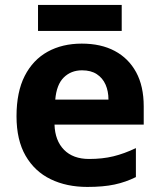

<svg xmlns="http://www.w3.org/2000/svg" viewBox="-20 -728 631 758"><path d="M302.8 -555.8Q378.7 -555.8 433.1 -526.8Q487.5 -497.8 517.5 -442.8Q547.4 -387.8 547.4 -307.9V-236.2H195.2Q197.2 -172.8 232.8 -136.6Q268.5 -100.4 331.8 -100.4Q384.7 -100.4 427.7 -110.9Q470.6 -121.4 516.5 -143.3V-28.9Q476.5 -9 432.1 0.5Q387.7 10 324.8 10Q242.9 10 180 -20.5Q117 -51 81.1 -113Q45.2 -175 45.2 -268.9Q45.2 -364.8 77.6 -428.3Q110.1 -491.8 168 -523.8Q225.9 -555.8 302.8 -555.8ZM303.8 -450.4Q260.5 -450.4 231.8 -422.2Q203.2 -394 198.2 -334.8H408.2Q408.2 -368 396.7 -394.1Q385.1 -420.2 362 -435.3Q339 -450.4 303.8 -450.4ZM460.5 -708.5V-606H130.1V-708.5Z"/></svg>

Font: Noto Sans Hebrew
Style: Regular
Weight: 400
Designer: Monotype Design Team
Foundry: Monotype Imaging Inc.
Version: Version 2.003;January 10, 2023;FontCreator 14.0.0.2877 64-bi